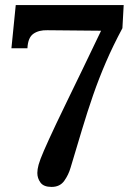

<svg xmlns="http://www.w3.org/2000/svg" viewBox="-20 -720 507 756"><path d="M183 16Q152 16 139.5 -1Q127 -18 127 -39Q127 -53 132 -71.5Q137 -90 153 -127Q169 -164 201 -232Q220 -272 245.5 -324.5Q271 -377 304 -445Q337 -513 378 -599L167 -601Q133 -602 111.5 -587Q90 -572 88 -530H25L42 -700H467L462 -609Q425 -540 397 -475Q369 -410 346.5 -345Q324 -280 303 -210Q282 -140 258 -60Q250 -32 233 -8Q216 16 183 16Z"/></svg>

Font: Lora
Style: Italic
Weight: 400
Italic angle: -3°
Designer: Olga Karpushina, Alexei Vanyashin (Cyrillic)
Foundry: Cyreal
Version: Version 3.008